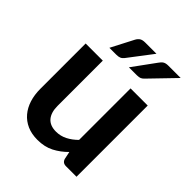

<svg xmlns="http://www.w3.org/2000/svg" viewBox="-207 -850 978 978"><g transform="rotate(45 282.0 -361.5)"><path d="M503 -513V0H427.5Q403 0 396.5 -22.5L388 -63.5Q356.5 -31.5 318.5 -11.8Q280.5 8 229 8Q187 8 154.8 -6.2Q122.5 -20.5 100.5 -46.5Q78.5 -72.5 67.2 -108.2Q56 -144 56 -187V-513H179.5V-187Q179.5 -140 201.2 -114.2Q223 -88.5 266.5 -88.5Q298.5 -88.5 326.5 -102.8Q354.5 -117 379.5 -142V-513ZM348 -731 248.5 -600.5Q240.5 -590.5 231 -586.8Q221.5 -583 207.5 -583H157L220 -704.5Q227 -717.5 237.2 -724.2Q247.5 -731 267.5 -731ZM522.5 -731 396.5 -600.5Q387.5 -590.5 378.8 -586.8Q370 -583 355.5 -583H297.5L386 -704.5Q390.5 -711 394.8 -715.8Q399 -720.5 404.2 -724Q409.5 -727.5 416.5 -729.2Q423.5 -731 433.5 -731Z"/></g></svg>

Font: LatoLatin
Style: Bold
Weight: 700
Designer: Lukasz Dziedzic with Adam Twardoch and Botio Nikoltchev
Foundry: tyPoland Lukasz Dziedzic
Version: Version 2.015; 2015-08-06; http://www.latofonts.com/